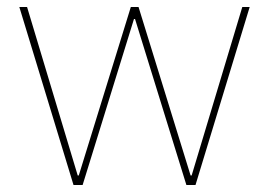

<svg xmlns="http://www.w3.org/2000/svg" viewBox="-20 -526 765 546"><path d="M35 -506H57L201 -27H204L352 -506H374L522 -27H525L669 -506H690L536 0H510L364 -472H361L215 0H189Z"/></svg>

Font: IBM Plex Sans Devanagari Thin
Style: Regular
Weight: 100
Designer: Mike Abbink, Paul van der Laan, Pieter van Rosmalen, Erin McLaughlin
Foundry: Bold Monday
Version: Version 1.1